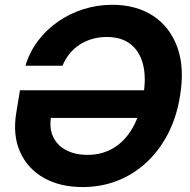

<svg xmlns="http://www.w3.org/2000/svg" viewBox="-20 -758 781 789"><path d="M319.8 10.7Q226.6 10.7 159.9 -27.1Q93.3 -64.9 62.5 -133.8Q31.7 -202.6 46.9 -294.9L62 -387.2H612.8L594.2 -273.4H155.3L189.5 -276.9Q182.1 -230 198.7 -195.1Q215.3 -160.2 252 -140.9Q288.6 -121.6 340.3 -121.6Q400.4 -121.6 447.5 -150.4Q494.6 -179.2 525.4 -233.4Q556.2 -287.6 568.8 -364.3Q581.5 -439.9 567.6 -493.9Q553.7 -547.9 516.1 -576.9Q478.5 -606 418.5 -606Q386.7 -606 358.4 -597.7Q330.1 -589.4 306.6 -574Q283.2 -558.6 265.6 -536.9Q248 -515.1 236.8 -487.8H84.5Q101.1 -543.5 135.5 -589.4Q169.9 -635.3 217.8 -668.7Q265.6 -702.1 322.8 -720.2Q379.9 -738.3 441.4 -738.3Q539.1 -738.3 608.4 -693.4Q677.7 -648.4 708.5 -564.5Q739.3 -480.5 719.7 -363.3Q706.1 -277.8 670.7 -209Q635.3 -140.1 582.5 -91.1Q529.8 -42 463.1 -15.6Q396.5 10.7 319.8 10.7Z"/></svg>

Font: Inter 24pt
Style: Bold Italic
Weight: 700
Italic angle: -9.3988°
Version: Version 4.001;git-66647c0bb